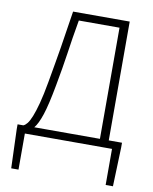

<svg xmlns="http://www.w3.org/2000/svg" viewBox="-92 -728 784 985"><g transform="rotate(10 300.0 -235.5)"><path d="M35 188 28 -14V-40H58Q68 -44 78 -56.5Q88 -69 99 -96Q110 -123 122 -168Q134 -213 146 -281Q155 -333 163 -378Q171 -423 178 -466.5Q185 -510 192 -556.5Q199 -603 208 -659H503V-40H572V-14L565 188H527V0H73V188ZM188 -272Q169 -168 151.5 -115Q134 -62 115 -40H457V-619H245Q236 -570 229.5 -527.5Q223 -485 217 -444.5Q211 -404 204 -362Q197 -320 188 -272Z"/></g></svg>

Font: Source Code Pro Light
Style: Regular
Weight: 300
Monospace: yes
Designer: Paul D. Hunt, Teo Tuominen
Foundry: Adobe Systems Incorporated
Version: Version 2.030;PS 1.000;hotconv 16.6.51;makeotf.lib2.5.65220